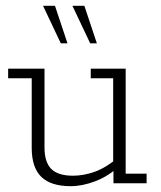

<svg xmlns="http://www.w3.org/2000/svg" viewBox="-20 -630 552 660"><path d="M223 10Q155 10 122 -22Q89 -54 89 -122V-361H8V-394H133V-123Q133 -73 156 -49.5Q179 -26 231 -26Q267 -26 305.5 -39.5Q344 -53 389 -91L369 -67V-361H292V-394H412V-33H484V0H370V-54L389 -58Q352 -24 307.5 -7Q263 10 223 10ZM290 -481 229 -610H270L313 -481ZM189 -481 128 -610H169L212 -481Z"/></svg>

Font: Rokkitt SemiBold ExtraLight
Style: Regular
Weight: 250
Version: Version 3.103